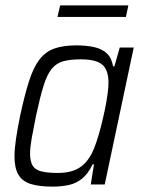

<svg xmlns="http://www.w3.org/2000/svg" viewBox="-20 -687 529 715"><path d="M176 8Q125 8 94 -2Q63 -12 48.5 -36.5Q34 -61 34 -104Q34 -132 39.5 -169.5Q45 -207 55 -256Q72 -335 88.5 -386Q105 -437 127.5 -466Q150 -495 183 -506.5Q216 -518 264 -518Q302 -518 331 -511.5Q360 -505 378 -488Q396 -471 401 -440H406L426 -510H478L370 0H318L330 -75H325Q308 -40 286 -22Q264 -4 236 2Q208 8 176 8ZM195 -43Q228 -43 251.5 -51Q275 -59 291.5 -74.5Q308 -90 321 -114Q330 -131 339 -158Q348 -185 356 -216Q364 -247 370.5 -278.5Q377 -310 380.5 -336.5Q384 -363 384 -379Q384 -427 360.5 -446.5Q337 -466 281 -466Q242 -466 216 -459Q190 -452 172.5 -430.5Q155 -409 142 -367Q129 -325 114 -255Q104 -206 98 -172Q92 -138 92 -115Q92 -85 102 -69.5Q112 -54 135 -48.5Q158 -43 195 -43ZM194 -624 204 -667H458L449 -624Z"/></svg>

Font: Saira SemiCondensed Light
Style: Italic
Weight: 300
Width: 4
Italic angle: -12°
Designer: Hector Gatti with collaboration of the Omnibus-Type team
Foundry: Omnibus-Type
Version: Version 1.101